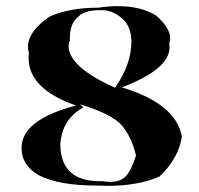

<svg xmlns="http://www.w3.org/2000/svg" viewBox="-20 -675 648 624"><path d="M329 -71 292 -72Q173 -72 107 -105Q50 -137 50 -194Q50 -286 227 -332Q73 -386 73 -486L74 -502Q71 -513 71 -523Q71 -573 141 -621Q205 -650 299 -650Q333 -655 363 -655Q439 -655 488 -624Q533 -584 533 -551Q533 -542 530 -534Q531 -528 531 -521Q531 -450 376 -391Q552 -338 571 -231Q561 -161 498 -101Q429 -71 329 -71ZM339 -84Q373 -84 390 -103.5Q407 -123 422 -169Q409 -227 377.5 -265.5Q346 -304 240 -336L251 -326Q181 -287 176 -206Q177 -86 305 -86H315Q328 -84 339 -84ZM354 -390Q407 -466 407 -539Q407 -589 377 -615Q347 -641 313 -642H308Q254 -642 236 -622Q207 -601 207 -550V-543Q203 -535 203 -526Q203 -457 354 -390Z"/></svg>

Font: Xiangcui Kesong Xiangcui Kesong
Style: Regular
Weight: 400
Version: Version 1.501;March 28, 2024;FontCreator 14.0.0.2814 64-bit